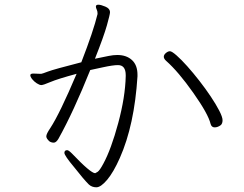

<svg xmlns="http://www.w3.org/2000/svg" viewBox="-20 -764 1040 817"><path d="M515 -444Q515 -487 482 -487Q461 -487 419.5 -478Q378 -469 364 -466Q293 -289 229 -174Q219 -157 209 -157Q199 -157 191 -162Q177 -174 177 -184Q177 -194 194 -219Q234 -280 306 -450Q225 -428 194.5 -415Q164 -402 156 -402Q148 -402 136.5 -409.5Q125 -417 117 -427Q109 -437 109 -444Q109 -451 122 -451L148 -450H156Q159 -450 184 -459.5Q209 -469 326 -499Q378 -633 395 -704V-708Q395 -716 391.5 -723.5Q388 -731 388 -736Q388 -744 398.5 -744Q409 -744 428 -736Q447 -728 448 -714V-711Q448 -703 435 -656.5Q422 -610 384 -514Q423 -522 442.5 -526Q462 -530 479 -530Q518 -530 541.5 -508.5Q565 -487 565 -446V-439Q552 -232 490 -92Q463 -31 436 1Q409 33 390 33Q371 33 358 21Q335 -2 296 -52Q254 -102 254 -113.5Q254 -125 266 -125Q272 -125 286 -111Q366 -27 385 -27Q386 -27 395 -32.5Q404 -38 420 -68Q453 -129 483 -240Q513 -351 515 -440ZM920 -232Q907 -222 893.5 -222Q880 -222 876 -237Q866 -279 802.5 -369Q739 -459 687 -505Q677 -514 677 -522.5Q677 -531 686 -538.5Q695 -546 703 -546Q711 -546 731 -528.5Q751 -511 776.5 -482.5Q802 -454 828.5 -420Q855 -386 877 -353Q899 -320 913 -293Q927 -266 927 -252.5Q927 -239 920 -232Z"/></svg>

Font: ToneOZ-Pinyin-WenKai-Light
Style: Light
Weight: 300
Designer: Fontworks Inc.
Foundry: ToneOZ
Version: Version 0.240331